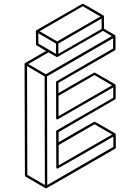

<svg xmlns="http://www.w3.org/2000/svg" viewBox="-20 -962 772 1057"><path d="M233.9 75.2 231.9 74.7 230.5 74.2 120.6 10.3Q117.2 8.3 117.2 4.4L115.2 -609.9Q115.7 -613.3 118.7 -615.2L233.9 -681.6L181.2 -712.4Q178.2 -714.4 178.2 -717.8L177.7 -790.5Q178.2 -793.9 181.2 -795.9Q434.1 -941.9 435.5 -941.9Q437.5 -941.9 493.7 -909.4Q549.8 -877 550 -876.5Q550.3 -876 550.8 -876V-875.5Q551.3 -875.5 551.3 -875.2Q551.3 -875 551.8 -874.5L552.2 -872.6V-872.1Q552.7 -871.6 552.7 -803.7L612.3 -769L613.3 -768.1L614.3 -767.6V-767.1L615.7 -765.1L616.2 -690.9Q615.7 -687 612.8 -685.1L301.8 -505.9V-449.7Q498 -563 500 -563Q501.5 -563 557.6 -530.5Q613.8 -498 613.8 -497.6H614.3L614.7 -496.6H615.2L615.7 -495.6L616.2 -493.2H616.7V-420.4Q616.7 -416.5 613.3 -414.6L302.7 -234.9V-179.2Q498.5 -292.5 500.5 -292.5Q502.4 -292.5 614.3 -227.5L614.7 -226.6L615.7 -226.1V-225.6H616.2L617.2 -223.1L617.7 -149.4Q617.7 -145.5 614.3 -143.6Q235.8 75.2 233.9 75.2ZM303.2 -51.8 597.7 -221.7 500.5 -277.8 302.7 -163.6ZM302.2 -322.3 596.7 -492.2 500 -548.8 302.2 -434.6ZM301.3 -665.5 539.6 -802.7 539.1 -859.9 301.3 -722.2ZM294.4 -733.9 532.7 -871.1 435.5 -927.7 197.8 -790ZM288.1 -665.5V-722.2L190.9 -778.8L191.4 -721.7ZM227.1 56.6 225.6 -541.5 128.9 -598.1 130.4 0.5ZM231.9 -553.2 595.7 -763.2 546.9 -792Q295.9 -647.5 294.4 -647.5H293L247.1 -673.8L135.3 -609.4ZM240.2 56.6 604 -153.3V-210Q298.3 -33.7 296.4 -33.7Q290 -33.7 290 -40L289.1 -238.8Q289.6 -242.7 292.5 -244.6L603.5 -423.8V-481Q297.4 -304.2 295.9 -304.2Q289.1 -304.2 289.1 -311L288.6 -509.3Q288.6 -513.2 292 -515.1L602.5 -694.8V-751.5L238.8 -541.5Z"/></svg>

Font: 3D Isometric
Style: Regular
Weight: 400
Designer: GGBotNet
Version: 1.10